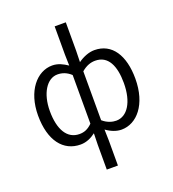

<svg xmlns="http://www.w3.org/2000/svg" viewBox="-177 -929 1165 1295"><g transform="rotate(-20 405.5 -282.0)"><path d="M365 232H445V53L443 -27C479 -1 517 13 552 13C662 13 756 -94 756 -279C756 -445 688 -554 561 -554C521 -554 478 -536 443 -511L445 -593V-796H365V-593L367 -514C334 -536 300 -554 258 -554C148 -554 54 -444 54 -269C54 -89 134 13 258 13C301 13 337 -5 367 -28L365 53ZM275 -56C187 -56 139 -137 139 -270C139 -396 195 -485 271 -485C303 -485 336 -475 367 -446V-97C336 -66 308 -56 275 -56ZM539 -56C514 -56 477 -64 443 -94V-445C478 -475 511 -485 542 -485C635 -485 673 -400 673 -278C673 -141 618 -56 539 -56Z"/></g></svg>

Font: Genne Gothic Normal
Style: Regular
Weight: 350
Designer: Ryoko NISHIZUKA (kana & ideographs); Paul D. Hunt (Latin, Greek & Cyrillic); Wenlong ZHANG (bopomofo); Sandoll Communica
Foundry: Adobe Systems Incorporated
Version: Version 1.004;PS 1.004;hotconv 16.6.51;makeotf.lib2.5.65220